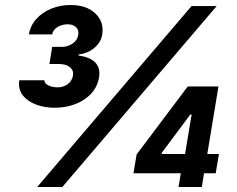

<svg xmlns="http://www.w3.org/2000/svg" viewBox="-20 -752 953 772"><path d="M198.2 -318.8Q159.7 -318.8 125.2 -331.5Q90.8 -344.2 71.5 -368.9Q52.2 -393.6 57.6 -429.2H158.7Q157.2 -418 173.1 -409.4Q189 -400.9 211.9 -400.9Q234.9 -400.9 252 -413.3Q269 -425.8 273.4 -447.3Q277.3 -468.3 261.5 -481.4Q245.6 -494.6 217.3 -494.6H178.7L189.9 -563.5H229Q252 -563.5 271.5 -576.7Q291 -589.8 294.4 -610.8Q297.9 -630.4 285.9 -642.3Q273.9 -654.3 252.9 -654.3Q229 -654.3 210.9 -643.1Q192.9 -631.8 189.9 -613.8H96.2Q102.1 -649.4 126.2 -676Q150.4 -702.6 186.5 -717.3Q222.7 -731.9 263.7 -731.9Q327.6 -731.9 363.3 -698Q398.9 -664.1 391.1 -613.3Q385.7 -581.5 359.6 -559.6Q333.5 -537.6 295.9 -532.7L295.4 -528.8Q391.6 -515.6 377.9 -438.5Q368.2 -384.8 318.4 -351.8Q268.6 -318.8 198.2 -318.8ZM129.4 0 750 -727.5H851.1L230.5 0ZM516.6 -55.2 529.3 -130.9 734.9 -404.3H858.4L813.5 -132.8H860.4L847.2 -55.2H800.3L791.5 0H697.8L707 -55.2ZM724.1 -132.8 750.5 -291.5H745.1L630.9 -138.2L629.9 -132.8Z"/></svg>

Font: Inter
Style: Bold Italic
Weight: 700
Italic angle: -9.39999°
Designer: Rasmus Andersson
Foundry: rsms
Version: Version 4.001;git-9221beed3